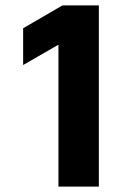

<svg xmlns="http://www.w3.org/2000/svg" viewBox="-20 -687 507 707"><path d="M195.2 0V-522.4L65.2 -447.6V-583L209.8 -667H344V0Z"/></svg>

Font: Maven Pro VF Beta
Style: Regular
Weight: 400
Designer: Joe Prince
Foundry: Joe Prince
Version: Version 2.002